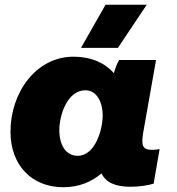

<svg xmlns="http://www.w3.org/2000/svg" viewBox="-20 -772 743 806"><path d="M527 12C562 12 599 7 625 -1L650 -146C640 -144 630 -143 618 -143C577 -143 572 -162 582 -220L635 -520H480C472 -507 464 -486 458 -465C420 -508 363 -534 289 -534C130 -534 24 -382 24 -219C24 -80 112 14 246 14C312 14 365 -9 406 -44C424 -7 463 12 527 12ZM339 -393C382 -393 411 -350 411 -286C411 -231 381 -118 306 -118C258 -118 229 -161 229 -226C229 -284 260 -393 339 -393ZM475 -571 596 -752H423L320 -571Z"/></svg>

Font: Fixel Display Black
Style: Italic
Weight: 900
Italic angle: -10°
Designer: AlfaBravo + MacPaw
Foundry: Kyrylo Tkachov, Marchela Mozhyna, Serhii Makarenko, Maria Weinstein, Zakhar Kryvoshyya
Version: Version 1.210;Glyphs 3.2 (3217)